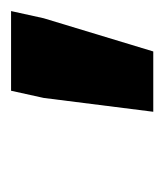

<svg xmlns="http://www.w3.org/2000/svg" viewBox="5 -733 297 347"><g transform="rotate(-90 153.5 -559.5)"><path d="M125 -431 150 -629 163 -688H307L294 -629L234 -431Z"/></g></svg>

Font: Saira SemiExpanded
Style: Bold Italic
Weight: 700
Width: 6
Italic angle: -12°
Designer: Hector Gatti with collaboration of the Omnibus-Type team
Foundry: Omnibus-Type
Version: Version 1.101